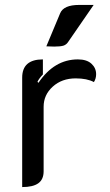

<svg xmlns="http://www.w3.org/2000/svg" viewBox="-20 -750 445 779"><path d="M157 -317V-55Q157 -22 135.5 -6.5Q114 9 70 9V-435Q70 -509 154 -509V-448Q138 -431 132 -418L136 -414Q200 -509 296 -509Q332 -509 351 -491.5Q370 -474 370 -449Q370 -431 361 -417Q333 -432 287 -432Q231 -432 194 -398.5Q157 -365 157 -317ZM224 -696Q238 -730 301 -730H360L258 -582Q250 -569 238 -565Q226 -561 200 -561L168 -562Z"/></svg>

Font: K2D
Style: Regular
Weight: 400
Version: Version 1.000; ttfautohint (v1.6)